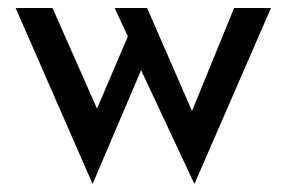

<svg xmlns="http://www.w3.org/2000/svg" viewBox="-20 -434 715 479"><path d="M656 -414 465 25 332 -259 211 25 19 -414H111L222 -163L299 -343L266 -414H347L459 -157L564 -414Z"/></svg>

Font: Josefin Sans
Style: Regular
Weight: 400
Designer: Santiago Orozco
Foundry: Typemade
Version: Version 2.000